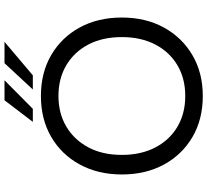

<svg xmlns="http://www.w3.org/2000/svg" viewBox="-54 -858 922 854"><g transform="rotate(-90 407.0 -431.0)"><path d="M407 10Q303 10 224.5 -36Q146 -82 102 -163Q58 -244 58 -350Q58 -456 102.5 -537.5Q147 -619 225.5 -664.5Q304 -710 407 -710Q511 -710 589.5 -664Q668 -618 712 -537Q756 -456 756 -350Q756 -244 711.5 -163Q667 -82 588.5 -36Q510 10 407 10ZM407 -68Q485 -68 544 -103Q603 -138 636 -201.5Q669 -265 669 -350Q669 -436 636 -499Q603 -562 544 -597Q485 -632 407 -632Q330 -632 271 -597Q212 -562 178.5 -499Q145 -436 145 -350Q145 -265 178 -201.5Q211 -138 270 -103Q329 -68 407 -68ZM436 -746 553 -872H648L499 -746ZM292 -746 388 -872H477L350 -746Z"/></g></svg>

Font: REM Light
Style: Regular
Weight: 300
Designer: Octavio Pardo
Foundry: Ashler Design
Version: Version 1.005;gftools[0.9.28]